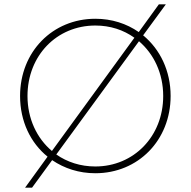

<svg xmlns="http://www.w3.org/2000/svg" viewBox="-20 -790 874 880"><path d="M417 4C613 4 762 -147 762 -350C762 -465 714 -564 636 -628L740 -770H708L616 -643C560 -682 492 -704 417 -704C221 -704 72 -553 72 -350C72 -234 120 -135 198 -72L95 70H127L219 -56C275 -18 342 4 417 4ZM417 -27C349 -27 288 -47 238 -82L617 -601C685 -543 728 -454 728 -350C728 -165 593 -27 417 -27ZM106 -350C106 -535 240 -673 417 -673C485 -673 546 -653 596 -617L218 -98C149 -156 106 -246 106 -350Z"/></svg>

Font: Chess Sans ExtraLight
Style: Regular
Weight: 275
Designer: Wolf Bōese
Foundry: Wolf Bōese
Version: Version 7.223;Glyphs 3.3 (3306)